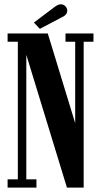

<svg xmlns="http://www.w3.org/2000/svg" viewBox="-20 -852 459 872"><path d="M14.5 0V-37.5H61V-662.5H14.5V-700H197L321.5 -292.5V-662.5H277.5V-700H404.5V-662.5H360V0H284L99.5 -603V-37.5H145.5V0ZM161 -721 134 -749.5 227.5 -820Q244 -832.5 256 -832.5Q273 -832.5 282 -817Q285.5 -811 285.5 -804Q285.5 -783.5 258 -772Z"/></svg>

Font: Imbue 10pt
Style: Bold
Weight: 700
Designer: Tyler Finck
Foundry: Etcetera Type Company
Version: Version 1.102; ttfautohint (v1.8.3)